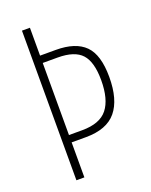

<svg xmlns="http://www.w3.org/2000/svg" viewBox="-136 -787 676 861"><g transform="rotate(-20 202.5 -357.0)"><path d="M374 -385Q374 -277 328.5 -222Q283 -167 183 -167H115V0H77V-714H115V-581H190Q284 -581 329 -536Q374 -491 374 -385ZM178 -202Q263 -202 299 -247.5Q335 -293 335 -384Q335 -471 301 -508.5Q267 -546 186 -546H115V-202Z"/></g></svg>

Font: Noto Sans Khmer UI ExtraCondensed ExtraLight
Style: Regular
Weight: 200
Width: 2
Designer: Danh Hong and the Monotype Design Team
Foundry: Monotype Imaging Inc.
Version: Version 2.002; ttfautohint (v1.8.4.7-5d5b)